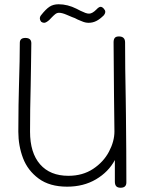

<svg xmlns="http://www.w3.org/2000/svg" viewBox="-20 -879 680 901"><path d="M571 -338Q573 -164 573 -23Q573 2 546 2Q532 2 525.5 -5Q519 -12 519 -27V-128Q489 -72 430.5 -37.5Q372 -3 295 -3Q213 -3 161.5 -41Q110 -79 88 -137Q66 -195 66 -261Q66 -332 67 -385.5Q68 -439 69 -475Q73 -605 73 -678Q73 -701 99 -701Q127 -701 127 -676Q127 -628 125.5 -568Q124 -508 124 -478Q121 -367 121 -261Q121 -162 168 -108Q215 -54 301 -54Q368 -54 417 -86.5Q466 -119 491.5 -167.5Q517 -216 517 -262L515 -431Q515 -497 513 -681Q513 -694 518.5 -701Q524 -708 538 -708Q567 -708 567 -680Q567 -563 570 -416ZM167 -792Q167 -801 173 -808Q195 -836 212.5 -847.5Q230 -859 255 -859Q297 -859 339 -838Q344 -835 357.5 -828.5Q371 -822 380.5 -818.5Q390 -815 398 -815Q413 -815 432 -834Q444 -847 452 -847Q459 -847 466.5 -839Q474 -831 474 -824Q474 -816 468 -808Q449 -789 432 -780.5Q415 -772 396 -772Q380 -772 364.5 -779Q349 -786 345 -787Q331 -795 318 -799Q313 -801 292 -810Q271 -819 257 -819Q247 -819 238.5 -812Q230 -805 222 -796.5Q214 -788 211 -785Q196 -772 187 -772Q180 -772 173 -777Q167 -785 167 -792Z"/></svg>

Font: Mali Light
Style: Regular
Weight: 300
Designer: Kitiyaporn Chalermlarp | Katatrad Aksorn Co.,Ltd.
Foundry: Cadson Demak Co.,Ltd.
Version: Version 1.000; ttfautohint (v1.6)